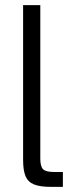

<svg xmlns="http://www.w3.org/2000/svg" viewBox="-20 -728 286 748"><path d="M178 0Q136 0 112.5 -9.5Q89 -19 79.5 -41.5Q70 -64 70 -105V-708H137V-110Q137 -80 147.5 -69Q158 -58 190 -58H225V0Z"/></svg>

Font: Atkinson Hyperlegible Next Light
Style: Regular
Weight: 300
Designer: Elliott Scott, Megan Eiswerth, Linus Boman, Theodore Petrosky, Letters from Sweden
Foundry: Applied Design Works, Letters from Sweden
Version: Version 2.001